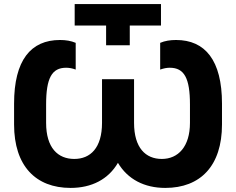

<svg xmlns="http://www.w3.org/2000/svg" viewBox="-20 -908 1157 941"><path d="M500 -686H616V-783H769V-888H346V-783H500ZM326 13C429 13 511 -29 558 -110C606 -29 688 13 790 13C962 13 1068 -95 1068 -298V-400C1068 -613 985 -712 843 -712C815 -712 788 -708 765 -698V-567C782 -573 797 -576 812 -576C883 -576 911 -525 911 -396V-306C911 -189 853 -129 773 -129C694 -129 637 -183 637 -306V-520H480V-306C480 -183 423 -129 344 -129C264 -129 206 -183 206 -306V-396C206 -525 234 -576 304 -576C320 -576 335 -573 351 -567V-698C328 -708 302 -712 274 -712C131 -712 49 -613 49 -400V-298C49 -95 155 13 326 13Z"/></svg>

Font: Fixel Display Bold
Style: Bold
Weight: 700
Designer: AlfaBravo + MacPaw
Foundry: Kyrylo Tkachov, Marchela Mozhyna, Serhii Makarenko, Maria Weinstein, Zakhar Kryvoshyya
Version: Version 1.211